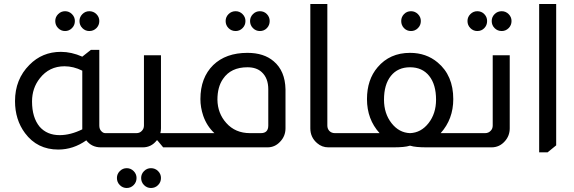

<svg xmlns="http://www.w3.org/2000/svg" viewBox="-20 -736 2867 959"><path d="M305 -680Q325 -680 339.5 -665.5Q354 -651 354 -631Q354 -610 339.5 -595.5Q325 -581 305 -581Q285 -581 270.5 -595.5Q256 -610 256 -631Q256 -651 270.5 -665.5Q285 -680 305 -680ZM426 -680Q447 -680 461.5 -665.5Q476 -651 476 -631Q476 -610 461.5 -595.5Q447 -581 426 -581Q406 -581 391.5 -595.5Q377 -610 377 -631Q377 -651 391.5 -665.5Q406 -680 426 -680ZM476 -487V-109Q476 -91 486 -81Q495 -71 506 -71H526V0H484Q438 0 411 -35Q346 11 271 11Q166 11 105 -71Q55 -138 55 -231Q55 -340 127 -412Q191 -477 284 -477Q337 -477 391 -453L434 -487ZM391 -383Q347 -405 302 -405Q226 -405 179 -345Q140 -296 140 -229Q140 -149 178 -103Q215 -61 278 -61Q332 -61 391 -90Z M784 -460V-95Q784 -83 781 -71H834V0H795L766 -35H763Q736 0 693 0H519V-71H661Q677 -71 687 -81Q699 -92 699 -109V-460ZM613 104Q633 104 647.5 118.5Q662 133 662 153Q662 174 647.5 188.5Q633 203 613 203Q593 203 578.5 188.5Q564 174 564 153Q564 133 578.5 118.5Q593 104 613 104ZM734 104Q755 104 769.5 118.5Q784 133 784 153Q784 174 769.5 188.5Q755 203 734 203Q714 203 699.5 188.5Q685 174 685 153Q685 133 699.5 118.5Q714 104 734 104Z M1157 -680Q1177 -680 1191.5 -665.5Q1206 -651 1206 -631Q1206 -610 1191.5 -595.5Q1177 -581 1157 -581Q1136 -581 1121.5 -595.5Q1107 -610 1107 -631Q1107 -651 1121.5 -665.5Q1136 -680 1157 -680ZM1278 -680Q1299 -680 1313 -665.5Q1327 -651 1327 -631Q1327 -610 1313 -595.5Q1299 -581 1278 -581Q1258 -581 1243.5 -595.5Q1229 -610 1229 -631Q1229 -651 1243.5 -665.5Q1258 -680 1278 -680ZM1051 -71Q1013 -106 995 -158Q981 -200 981 -241Q981 -348 1045 -411Q1108 -472 1216 -472Q1298 -472 1347 -430Q1404 -382 1406 -290V-95Q1406 -56 1379 -28Q1353 0 1316 0H827V-71ZM1320 -290Q1320 -346 1287 -376Q1261 -400 1216 -400Q1133 -400 1094 -342Q1066 -302 1066 -238Q1067 -170 1110 -122Q1155 -71 1229 -71H1283Q1320 -71 1320 -109Z M1615 -716V-109Q1615 -93 1625 -82Q1636 -71 1653 -71H1666V0H1620Q1588 0 1564 -21Q1530 -50 1530 -95V-716Z M2033 -680Q2053 -680 2067.5 -665.5Q2082 -651 2082 -631Q2082 -610 2067.5 -595.5Q2053 -581 2033 -581Q2012 -581 1998 -595.5Q1984 -610 1984 -631Q1984 -651 1998 -665.5Q2012 -680 2033 -680ZM1876 -71Q1813 -140 1813 -241Q1813 -338 1866 -400Q1927 -472 2028 -472Q2109 -472 2166 -424Q2244 -359 2244 -241Q2244 -141 2181 -71H2268V0H2124H2113Q2054 0 2030 -8H2026Q2002 0 1943 0H1931H1659V-71ZM2028 -400Q1967 -400 1932.5 -357Q1898 -314 1898 -238Q1898 -169 1935.5 -121Q1973 -73 2028 -71Q2083 -73 2120.5 -121Q2158 -169 2158 -238Q2158 -314 2123.5 -357Q2089 -400 2028 -400Z M2364 -680Q2385 -680 2399 -665.5Q2413 -651 2413 -631Q2413 -610 2399 -595.5Q2385 -581 2364 -581Q2344 -581 2329.5 -595.5Q2315 -610 2315 -631Q2315 -651 2329.5 -665.5Q2344 -680 2364 -680ZM2486 -680Q2506 -680 2520.5 -665.5Q2535 -651 2535 -631Q2535 -610 2520.5 -595.5Q2506 -581 2486 -581Q2465 -581 2450.5 -595.5Q2436 -610 2436 -631Q2436 -651 2450.5 -665.5Q2465 -680 2486 -680ZM2526 -460V-95Q2526 -58 2502 -31Q2475 0 2435 0H2261V-71H2403Q2420 -71 2431 -83Q2441 -93 2441 -109V-460Z M2758 -716V-10L2715 25H2673V-716Z"/></svg>

Font: Almarai
Style: Regular
Weight: 400
Designer: Boutros International 2019
Foundry: Created by Boutros International 2019
Version: Version 1.10